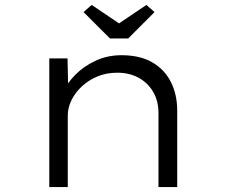

<svg xmlns="http://www.w3.org/2000/svg" viewBox="-20 -759 918 779"><path d="M180 0V-522H254L257 -384L234 -383Q251 -420 284.5 -454.5Q318 -489 366.5 -512Q415 -535 473 -535Q547 -535 597 -506.5Q647 -478 673 -427Q699 -376 699 -310V0H623V-300Q623 -350 601 -387Q579 -424 541.5 -444Q504 -464 456 -464Q411 -464 374.5 -448.5Q338 -433 311 -407.5Q284 -382 269.5 -351.5Q255 -321 255 -291V0H218Q204 0 195 0Q186 0 180 0ZM426 -603 319 -710 352 -739 478 -654H448L574 -739L607 -710L500 -603Z"/></svg>

Font: Lexend Peta Light
Style: Regular
Weight: 300
Version: Version 1.007